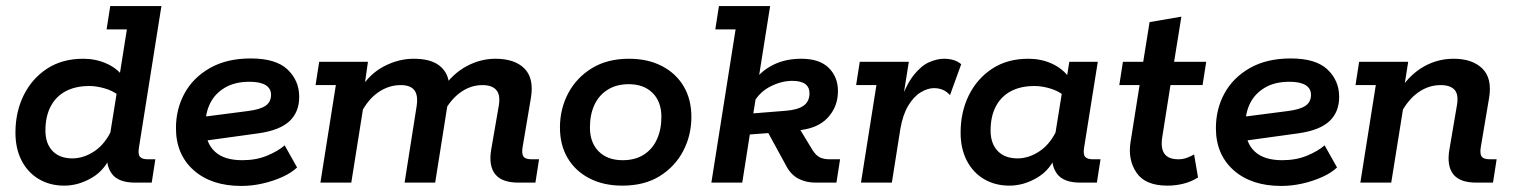

<svg xmlns="http://www.w3.org/2000/svg" viewBox="-20 -603 4997 634"><path d="M192 10Q145 10 108.5 -11.5Q72 -33 51.5 -72.5Q31 -112 31 -165Q31 -233 58 -288Q85 -343 135 -376Q185 -409 255 -409Q296 -409 331 -393.5Q366 -378 385 -352L372 -336L399 -506H332L344 -583H513L439 -117Q435 -94 442 -85.5Q449 -77 468 -77H493L481 0H426Q371 0 349.5 -29Q328 -58 335 -103L338 -123L350 -99Q330 -44 285 -17Q240 10 192 10ZM219 -80Q257 -80 293 -104.5Q329 -129 351 -179L341 -144L368 -312L369 -290Q351 -304 324.5 -311.5Q298 -319 275 -319Q229 -319 196.5 -301.5Q164 -284 147 -251Q130 -218 130 -172Q130 -129 153.5 -104.5Q177 -80 219 -80Z M777 11Q678 11 619.5 -41Q561 -93 561 -180Q561 -243 589.5 -295Q618 -347 673.5 -378.5Q729 -410 808 -410Q891 -410 929.5 -373.5Q968 -337 968 -283Q968 -233 936 -203Q904 -173 835 -163L618 -133V-213L796 -236Q838 -241 856.5 -253.5Q875 -266 875 -290Q875 -311 857 -322Q839 -333 804 -333Q756 -333 723.5 -314Q691 -295 675 -264Q659 -233 659 -196V-180Q659 -131 689.5 -102.5Q720 -74 780 -74Q826 -74 862 -89Q898 -104 920 -123L961 -50Q942 -32 912 -18.5Q882 -5 847 3Q812 11 777 11Z M1038 0 1089 -322H1022L1034 -399H1195L1178 -279L1170 -309Q1200 -359 1248 -384Q1296 -409 1346 -409Q1403 -409 1432 -385.5Q1461 -362 1463 -322L1440 -309Q1474 -359 1520 -384Q1566 -409 1616 -409Q1680 -409 1712 -376.5Q1744 -344 1733 -279L1706 -119Q1702 -97 1708 -87Q1714 -77 1736 -77H1760L1748 0H1692Q1637 0 1615 -28Q1593 -56 1602 -109L1627 -254Q1633 -289 1619 -305.5Q1605 -322 1573 -322Q1533 -322 1498.5 -296.5Q1464 -271 1439 -220L1462 -284L1417 0H1316L1356 -254Q1361 -289 1348 -305.5Q1335 -322 1303 -322Q1264 -322 1229.5 -298.5Q1195 -275 1171 -228L1185 -283L1140 0Z M2035 10Q1973 10 1926.5 -14Q1880 -38 1854.5 -81Q1829 -124 1829 -182Q1829 -243 1856 -294.5Q1883 -346 1934 -377.5Q1985 -409 2057 -409Q2119 -409 2165.5 -385Q2212 -361 2237.5 -318Q2263 -275 2263 -217Q2263 -156 2236 -104.5Q2209 -53 2158.5 -21.5Q2108 10 2035 10ZM2036 -74Q2077 -74 2105.5 -92Q2134 -110 2149 -142.5Q2164 -175 2164 -217Q2164 -267 2135 -296Q2106 -325 2056 -325Q2016 -325 1987 -307Q1958 -289 1943 -257Q1928 -225 1928 -182Q1928 -132 1957 -103Q1986 -74 2036 -74Z M2431 0H2329L2409 -506H2342L2354 -583H2523L2480 -312L2471 -337Q2496 -371 2535.5 -390Q2575 -409 2626 -409Q2686 -409 2716.5 -379Q2747 -349 2747 -302Q2747 -250 2712.5 -213.5Q2678 -177 2610 -172L2561 -168L2599 -213L2664 -106Q2675 -89 2688 -83Q2701 -77 2720 -77H2754L2742 0H2673Q2642 0 2617.5 -12.5Q2593 -25 2578 -52L2501 -193L2537 -165L2456 -159ZM2465 -213 2447 -227 2572 -237Q2614 -240 2633.5 -254Q2653 -268 2653 -295Q2653 -315 2639 -325.5Q2625 -336 2596 -336Q2561 -336 2525 -318Q2489 -300 2469 -265L2479 -300Z M2823 0 2874 -322H2807L2819 -399H2981L2958 -254L2951 -264Q2973 -325 2998 -356Q3023 -387 3049 -398Q3075 -409 3097 -409Q3133 -409 3154 -391L3117 -289Q3106 -301 3093 -306.5Q3080 -312 3064 -312Q3043 -312 3020 -298Q2997 -284 2979 -254Q2961 -224 2953 -177L2925 0Z M3313 10Q3266 10 3229.5 -11.5Q3193 -33 3172.5 -72.5Q3152 -112 3152 -165Q3152 -233 3179 -288Q3206 -343 3256 -376Q3306 -409 3376 -409Q3417 -409 3452 -393.5Q3487 -378 3511 -347L3501 -336L3511 -399H3605L3560 -117Q3556 -94 3563 -85.5Q3570 -77 3589 -77H3614L3602 0H3547Q3492 0 3470.5 -29Q3449 -58 3456 -103L3459 -123L3471 -99Q3451 -44 3406 -17Q3361 10 3313 10ZM3340 -80Q3378 -80 3414 -104.5Q3450 -129 3472 -179L3462 -144L3489 -312L3490 -290Q3472 -304 3445.5 -311.5Q3419 -319 3396 -319Q3350 -319 3317.5 -301.5Q3285 -284 3268 -251Q3251 -218 3251 -172Q3251 -129 3274.5 -104.5Q3298 -80 3340 -80Z M3835 10Q3762 10 3733 -32.5Q3704 -75 3713 -133L3743 -322H3676L3688 -399H3755L3776 -530L3881 -548L3857 -399H3963L3951 -322H3845L3818 -151Q3812 -114 3825 -95.5Q3838 -77 3872 -77Q3886 -77 3899.5 -82Q3913 -87 3923 -93L3936 -17Q3914 -3 3888 3.5Q3862 10 3835 10Z M4211 11Q4112 11 4053.5 -41Q3995 -93 3995 -180Q3995 -243 4023.5 -295Q4052 -347 4107.5 -378.5Q4163 -410 4242 -410Q4325 -410 4363.5 -373.5Q4402 -337 4402 -283Q4402 -233 4370 -203Q4338 -173 4269 -163L4052 -133V-213L4230 -236Q4272 -241 4290.5 -253.5Q4309 -266 4309 -290Q4309 -311 4291 -322Q4273 -333 4238 -333Q4190 -333 4157.5 -314Q4125 -295 4109 -264Q4093 -233 4093 -196V-180Q4093 -131 4123.5 -102.5Q4154 -74 4214 -74Q4260 -74 4296 -89Q4332 -104 4354 -123L4395 -50Q4376 -32 4346 -18.5Q4316 -5 4281 3Q4246 11 4211 11Z M4472 0 4523 -322H4456L4468 -399H4630L4611 -279L4604 -309Q4638 -359 4683 -384Q4728 -409 4780 -409Q4842 -409 4875 -376.5Q4908 -344 4897 -279L4870 -119Q4866 -97 4872 -87Q4878 -77 4900 -77H4922L4910 0H4855Q4800 0 4778.5 -28Q4757 -56 4766 -109L4791 -256Q4797 -291 4783 -306.5Q4769 -322 4737 -322Q4698 -322 4664 -298.5Q4630 -275 4605 -228L4620 -287L4574 0Z"/></svg>

Font: Rokkitt SemiBold
Style: Italic
Weight: 600
Italic angle: -9°
Designer: Vernon Adams
Foundry: Vernon Adams
Version: Version 3.103